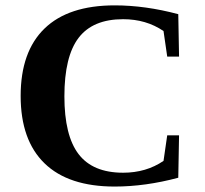

<svg xmlns="http://www.w3.org/2000/svg" viewBox="-20 -682 762 712"><path d="M218.8 -324.7Q218.8 -179.2 271.5 -110.4Q324.2 -41.5 436.5 -41.5Q522 -41.5 586.4 -85.4L600.1 -180.2H644L641.1 -22.9Q519 9.8 405.3 9.8Q233.9 9.8 145.3 -76.2Q56.6 -162.1 56.6 -326.2Q56.6 -490.7 145.3 -576.4Q233.9 -662.1 405.3 -662.1Q519 -662.1 641.1 -629.4L644 -472.2H600.1L586.4 -566.9Q522 -610.8 436.5 -610.8Q324.2 -610.8 271.5 -541.7Q218.8 -472.7 218.8 -324.7Z"/></svg>

Font: Tinos
Style: Bold
Weight: 700
Designer: Steve Matteson
Foundry: Monotype Imaging Inc.
Version: Version 1.23